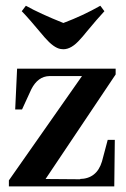

<svg xmlns="http://www.w3.org/2000/svg" viewBox="-20 -665 449 685"><path d="M142.6 -26.4 392.6 -399.4V-419.9H41L34.2 -274.4H58.6L91.8 -346.7Q115.2 -392.6 156.2 -393.6H272.5L11.7 -21.5V0H387.7L389.6 -166H364.3L343.8 -88.9Q325.2 -27.3 264.6 -26.4L267.6 -25.4ZM206.1 -489.3Q235.4 -489.3 266.6 -525.4Q273.4 -532.2 289.1 -551.8Q326.2 -596.7 352.5 -625L337.9 -644.5Q276.4 -609.4 206.1 -583Q123 -616.2 72.3 -644.5L57.6 -625Q80.1 -602.5 139.6 -531.2Q171.9 -494.1 196.3 -490.2Q201.2 -489.3 206.1 -489.3Z"/></svg>

Font: Abhaya Libre ExtraBold
Style: Regular
Weight: 800
Designer: Pushpananda Ekanayake, Sol Matas, Pathum Egodawatta
Foundry: Mooniak
Version: Version 1.050 ; ttfautohint (v1.6)